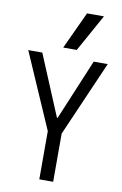

<svg xmlns="http://www.w3.org/2000/svg" viewBox="-106 -1059 712 1118"><g transform="rotate(10 250.0 -500.0)"><path d="M209 0V-285L15 -730H98L248 -371H252L402 -730H485L291 -285V0ZM293 -780H213L315 -1000H415Z"/></g></svg>

Font: M PLUS 1 Code
Style: Regular
Weight: 400
Designer: Coji Morishita
Foundry: UNDERFOREST DESIGN
Version: Version 1.005